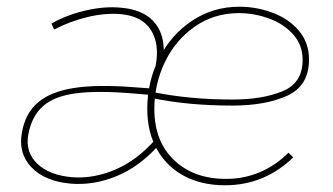

<svg xmlns="http://www.w3.org/2000/svg" viewBox="-20 -544 989 571"><path d="M45 -149Q55 -207 92.5 -239Q130 -271 198 -282Q266 -293 373 -285L427 -281L424 -262L377 -266Q271 -275 206 -266.5Q141 -258 107.5 -228Q74 -198 64 -143Q55 -92 90.5 -57.5Q126 -23 194 -17Q258 -12 322.5 -39.5Q387 -67 441 -128L449 -109Q393 -47 325 -19.5Q257 8 189 2Q113 -5 73.5 -46.5Q34 -88 45 -149ZM339 -502Q294 -506 241 -493.5Q188 -481 141 -456L133 -474Q179 -500 235.5 -513Q292 -526 341 -521Q385 -517 414 -499Q443 -481 456.5 -449.5Q470 -418 466 -375L443 -349Q455 -413 429 -454.5Q403 -496 339 -502ZM418 -220Q418 -302 453.5 -371.5Q489 -441 551.5 -482.5Q614 -524 692 -524Q743 -524 791 -506Q839 -488 869 -452.5Q899 -417 899 -367Q899 -289 834.5 -259.5Q770 -230 671 -230Q540 -230 434 -252L436 -270Q544 -248 671 -248Q760 -248 820 -272.5Q880 -297 880 -366Q880 -410 852 -441.5Q824 -473 780 -489Q736 -505 690 -505Q617 -505 559.5 -465Q502 -425 470.5 -359.5Q439 -294 439 -220Q439 -124 497.5 -68Q556 -12 652 -12Q706 -12 753 -32Q800 -52 838 -90L852 -76Q810 -35 759 -14Q708 7 649 7Q580 7 528 -20.5Q476 -48 447 -99.5Q418 -151 418 -220Z"/></svg>

Font: Fixel Italic Variable 20240409 Display Thin
Style: Italic
Weight: 100
Italic angle: -10°
Designer: AlfaBravo + MacPaw
Foundry: Kyrylo Tkachov, Marchela Mozhyna, Serhii Makarenko, Maria Weinstein, Zakhar Kryvoshyya
Version: Version 1.211;Glyphs 3.2 (3225)